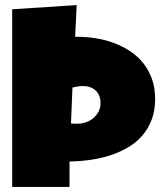

<svg xmlns="http://www.w3.org/2000/svg" viewBox="-20 -735 639 762"><path d="M28.3 -698.2 284.2 -714.8 278.3 -588.9H287.1Q324.7 -588.9 362.3 -582.8Q399.9 -576.7 434.3 -563.5Q468.8 -550.3 498.3 -530.5Q527.8 -510.7 549.3 -483.4Q570.8 -456.1 583.3 -420.9Q595.7 -385.7 595.7 -342.8Q595.7 -295.4 581.5 -258.8Q567.4 -222.2 542.7 -194.6Q518.1 -167 484.9 -148.2Q451.7 -129.4 413.8 -117.4Q376 -105.5 335.4 -100.1Q294.9 -94.7 255.9 -93.8V6.8H28.3ZM378.9 -326.2Q378.9 -357.9 359.6 -375.7Q340.3 -393.6 309.6 -393.6Q299.3 -393.6 288.3 -391.8Q277.3 -390.1 267.6 -387.7L261.7 -245.1Q268.6 -244.1 274.9 -244.1Q281.2 -244.1 288.1 -244.1Q305.7 -244.1 322 -250Q338.4 -255.9 351.1 -266.8Q363.8 -277.8 371.3 -292.7Q378.9 -307.6 378.9 -326.2Z"/></svg>

Font: Luckiest Guy RUS-BEL-UKR
Style: Regular
Weight: 400
Designer: Astigmatic (AOETI)
Foundry: Astigmatic (AOETI)
Version: Version 1.00 March 11, 2019, initial release